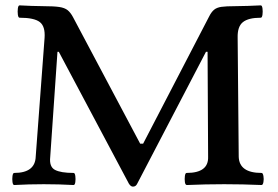

<svg xmlns="http://www.w3.org/2000/svg" viewBox="-20 -686 1034 715"><path d="M475 9Q467 9 460 -2L199 -493H194L167 -101Q163 -65 184.5 -53.5Q206 -42 254 -42Q259 -42 260.5 -30.5Q262 -19 260.5 -8Q259 3 254 3Q199 0 143 0Q87 0 33 3Q28 3 26.5 -8Q25 -19 26.5 -30.5Q28 -42 33 -42Q111 -42 113 -103L146 -545Q149 -588 128 -604Q107 -620 53 -620Q48 -620 46.5 -631.5Q45 -643 46.5 -654.5Q48 -666 53 -666Q74 -665 97.5 -664Q121 -663 143 -663Q180 -663 200.5 -660Q221 -657 232 -648Q243 -639 252 -622L502 -151H513L759 -625Q767 -641 777 -649.5Q787 -658 804.5 -660.5Q822 -663 855 -663Q875 -663 903 -664Q931 -665 951 -666Q956 -666 957.5 -654.5Q959 -643 957.5 -631.5Q956 -620 951 -620Q905 -620 884.5 -603.5Q864 -587 865 -546L869 -102Q871 -42 954 -42Q959 -42 961 -30.5Q963 -19 961 -8Q959 3 954 3Q884 0 815 0Q745 0 676 3Q670 3 668.5 -8Q667 -19 668.5 -30.5Q670 -42 675 -42Q757 -42 755 -102L753 -493H747L491 -2Q486 9 475 9Z"/></svg>

Font: Junicode SmExp
Style: Bold
Weight: 700
Width: 6
Designer: Peter S. Baker
Version: Version 2.205; ttfautohint (v1.8.4)